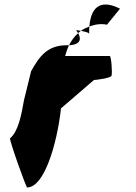

<svg xmlns="http://www.w3.org/2000/svg" viewBox="-20 -714 596 840"><path d="M24 -109C21 -98 97 114 99 106C173 106 229 -81 247 -240L391 -364C398 -364 466 -372 468 -383C472 -394 467 -469 460 -469H265C270 -487 275 -502 282 -516H271C187 -516 151 -466 116 -402L85 -276C74 -213 60 -138 24 -109ZM282 -516C341 -519 332 -551 322 -569C306 -555 293 -538 282 -516ZM313 -582C313 -582 317 -576 322 -569C326 -573 329 -576 334 -579C324 -581 317 -582 313 -582ZM334 -579C350 -576 369 -572 370 -566C370 -578 370 -588 371 -598C358 -593 345 -587 334 -579ZM370 -564V-566ZM371 -598C397 -608 422 -611 448 -606L505 -676C434 -712 379 -699 371 -598Z"/></svg>

Font: Ampere
Style: SCExt
Weight: 400
Version: Version 1